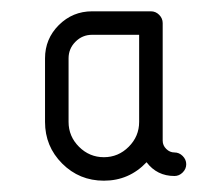

<svg xmlns="http://www.w3.org/2000/svg" viewBox="-20 -608 375 336"><path d="M141.2 -588.2H244.1Q252.4 -588.2 258.5 -582.1Q264.7 -575.9 264.7 -567.6V-361.8Q264.7 -353.5 270.9 -347.4Q277.1 -341.2 285.3 -341.2Q293.5 -341.2 299.7 -335Q305.9 -328.8 305.9 -320.6Q305.9 -312.4 299.7 -306.2Q293.5 -300 285.3 -300Q254.7 -300 236.5 -324.1Q205.9 -291.8 161.8 -291.8Q118.8 -291.8 88.8 -321.8Q58.8 -351.8 58.8 -394.7V-505.9Q58.8 -540 82.9 -564.1Q107.1 -588.2 141.2 -588.2ZM141.2 -547.1Q124.1 -547.1 112.1 -535Q100 -522.9 100 -505.9V-394.7Q100 -369.4 118.2 -351.2Q136.5 -332.9 161.8 -332.9Q187.1 -332.9 205.3 -351.2Q223.5 -369.4 223.5 -394.7V-547.1Z"/></svg>

Font: OpenGost Type B TT
Style: Regular
Weight: 400
Version: Version 0.3